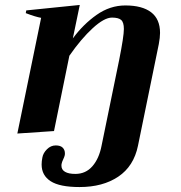

<svg xmlns="http://www.w3.org/2000/svg" viewBox="-20 -529 732 775"><path d="M626 -396Q626 -378 621 -351L537 59Q520 142 457.5 184Q395 226 301 226Q221 226 184.5 202.5Q148 179 148 135Q148 122 151 107Q154 89 169.5 73.5Q185 58 205 58Q224 58 233 67Q242 76 242 90Q242 96 241 99Q240 104 235 114.5Q230 125 229 131Q228 134 228 140Q228 156 242.5 164.5Q257 173 284 173Q326 173 353 142Q380 111 390 59L461 -287Q480 -382 480 -412Q480 -439 469 -448.5Q458 -458 432 -458Q401 -458 354.5 -415.5Q308 -373 260 -304L198 0L50 10L146 -457Q123 -461 84 -476L86 -487L302 -509L274 -374Q316 -431 370 -469Q424 -507 486 -507Q554 -507 590 -479.5Q626 -452 626 -396Z"/></svg>

Font: Trirong
Style: Bold Italic
Weight: 700
Italic angle: -12°
Designer: Katatrad Team
Foundry: CadsonDemak
Version: Version 1.001